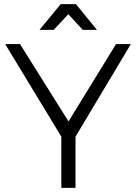

<svg xmlns="http://www.w3.org/2000/svg" viewBox="-20 -913 662 933"><path d="M616 -699 347 -249V0H278V-249L5 -699H77L313 -323L544 -699ZM451 -768H382L312 -844L241 -768H172L275 -893H349Z"/></svg>

Font: Gontserrat Light
Style: Regular
Weight: 300
Designer: Julieta Ulanovsky
Foundry: Julieta Ulanovsky
Version: Version 6.001